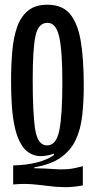

<svg xmlns="http://www.w3.org/2000/svg" viewBox="-20 -691 403 816"><path d="M332 97Q289 105 254 104.5Q219 104 186 99.5Q153 95 117 92Q81 89 36 93V12Q91 11 136.5 -0.5Q182 -12 209 -32V-38Q159 -21 126 -31.5Q93 -42 73.5 -72Q54 -102 44 -145.5Q34 -189 30.5 -240Q27 -291 27 -343Q27 -412 32 -471.5Q37 -531 52.5 -575.5Q68 -620 99 -645.5Q130 -671 181 -671Q245 -671 278 -631Q311 -591 323.5 -514.5Q336 -438 336 -328Q336 -259 329.5 -200.5Q323 -142 302 -97Q281 -52 239 -22Q197 8 126 20V24Q177 25 208 27.5Q239 30 266.5 28Q294 26 332 15ZM180 -73Q219 -73 232 -136.5Q245 -200 245 -342Q245 -476 231.5 -535Q218 -594 182 -594Q142 -594 130.5 -537Q119 -480 119 -353Q119 -204 130 -138.5Q141 -73 180 -73Z"/></svg>

Font: Bricolage Grotesque 96pt Condensed
Style: Regular
Weight: 400
Width: 3
Designer: Mathieu Triay
Foundry: Atelier Triay
Version: Version 1.001; ttfautohint (v1.8.4.7-5d5b);gftools[0.9.33.de